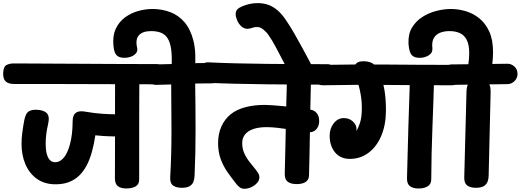

<svg xmlns="http://www.w3.org/2000/svg" viewBox="-92 -1175 3292 1214"><path d="M249.6 -9.9Q184.6 -12.2 138.6 -46.2Q92.6 -80.1 68.4 -137.3Q44.2 -194.4 44.2 -265.1Q44.2 -301.9 49.5 -340.6Q54.8 -379.3 61.8 -416.4Q70.6 -458.4 88.2 -469.8Q105.8 -481.1 133.2 -481.1Q180.2 -480.9 202.2 -461.1Q224.2 -441.3 212 -389.8Q203.9 -356.1 200.3 -324.9Q196.7 -293.8 196.7 -265.1Q196.7 -230 203.2 -203.9Q209.7 -177.8 222.9 -163.6Q236.1 -149.4 256.4 -149.4Q277.9 -149.4 295.7 -163.1Q313.4 -176.7 326.7 -200.8Q339.9 -225 349.2 -257.8Q358.4 -290.7 362.9 -329.1Q367.3 -367.6 367.3 -409.4Q367.3 -428.1 373.4 -443.8Q379.4 -459.4 397.4 -467.2Q415.4 -474.9 449.7 -468.6Q504.4 -458.9 557 -455.4Q609.6 -451.9 649.3 -452.3Q677.8 -452.3 698.3 -431.8Q718.9 -411.2 718.9 -382.3Q718.9 -353.9 698.6 -333.3Q678.2 -312.8 648.8 -312.6Q630.7 -312.3 608 -312.8Q585.3 -313.3 560.9 -315.1Q536.6 -316.8 510.8 -319.4Q502.7 -264.1 489.3 -215.7Q476 -167.2 455.9 -128.9Q435.9 -90.7 407.2 -63.3Q378.4 -36 339.7 -22.2Q301 -8.3 249.6 -9.9ZM706.4 16.6Q671.9 16.6 653.2 2.1Q634.6 -12.3 634.6 -48.9Q634.6 -117.2 635.1 -201.5Q635.6 -285.8 635.2 -374.3Q634.8 -462.8 635.3 -543.9Q635.8 -625 635.8 -686.4Q635.8 -716.9 658 -730.1Q680.2 -743.2 717.1 -743.2Q751.9 -743.2 770.4 -728.8Q789 -714.3 789 -677.8Q789 -616.3 788.5 -536.5Q788 -456.7 788 -369.1Q788 -281.4 788 -196.8Q788 -112.1 788 -40.2Q788 -9.8 766 3.4Q744 16.6 706.4 16.6ZM891.9 -641.8Q845.6 -641.8 774.6 -642.3Q703.7 -642.8 618.4 -642.8Q533.2 -642.8 443.7 -643.3Q354.2 -643.8 269.1 -643.8Q184 -643.8 113.4 -643.9Q42.9 -644 -3.4 -644Q-37.2 -644 -55.1 -659.2Q-73 -674.4 -72 -713Q-70.2 -752.3 -52.8 -762.7Q-35.4 -773.1 -7.8 -773.9Q38.6 -773.9 110.3 -773.4Q182 -772.9 268.1 -772.5Q354.2 -772.1 445 -771.6Q535.8 -771.1 621.9 -770.6Q708 -770.1 779.3 -770.1Q850.7 -770.1 897 -769.9Q929.8 -769.9 945.9 -756.8Q962 -743.8 961.2 -705.4Q960.4 -665.3 943.8 -653.6Q927.2 -641.8 891.9 -641.8Z M1070.4 -669.1Q1035.1 -669.1 1013.8 -696.4Q992.4 -723.7 993.4 -759.4Q996.1 -822 990.1 -864.3Q984 -906.6 968.6 -931.6Q953.1 -956.7 927.1 -967.6Q901.1 -978.4 863.7 -978.4Q810.6 -978.4 786.9 -952.8Q763.2 -927.2 774.7 -874.6Q780 -853.6 768.2 -838.8Q756.3 -824 736.5 -816.7Q716.7 -809.3 695.1 -809.3Q660.6 -809.3 644.6 -826.3Q628.6 -843.3 625 -889.3Q619.6 -950.2 640.2 -993.7Q660.8 -1037.1 698.2 -1064.8Q735.6 -1092.4 781.7 -1105.3Q827.8 -1118.2 872.3 -1118.2Q931.9 -1118.2 984.6 -1098.3Q1037.2 -1078.4 1075.4 -1033.6Q1113.6 -988.8 1131.6 -915.2Q1149.6 -841.6 1139.8 -733.3Q1137 -706.4 1117.9 -687.8Q1098.9 -669.1 1070.4 -669.1ZM1057 12.4Q1022.4 12.4 1002.4 -2Q982.3 -16.4 984.1 -53Q992.6 -198.6 992.2 -353.9Q991.9 -509.2 990.3 -660.9Q990.3 -691.1 1000.4 -705.6Q1010.4 -720 1028 -725.1Q1045.6 -730.1 1065.9 -730.1Q1089 -730.1 1105.8 -725.4Q1122.6 -720.8 1132.3 -703.8Q1142.1 -686.8 1142.1 -649.4Q1144.3 -504.1 1144.5 -354Q1144.7 -203.9 1138.3 -64.7Q1137.6 -44.9 1131.3 -27Q1125.1 -9.1 1107.8 1.7Q1090.6 12.4 1057 12.4ZM895.2 -638.4Q870.1 -637.7 850.1 -655.6Q830 -673.4 830 -703.1Q830 -729.2 848.7 -747.9Q867.3 -766.6 893.4 -767.6Q982.2 -769.3 1070.7 -773.2Q1159.2 -777.1 1247.2 -776.9Q1272.1 -776.9 1292.2 -759.4Q1312.2 -741.9 1312.2 -712.4Q1312.2 -686.3 1293.6 -667.2Q1274.9 -648 1248.8 -648Q1160.8 -648.2 1072.4 -644.2Q984 -640.2 895.2 -638.4Z M1453.9 18.6Q1436.9 18.6 1425.7 10.8Q1414.6 3.1 1404.4 -9.3Q1372.8 -48.9 1346.2 -87Q1319.6 -125.1 1303.3 -169.6Q1287 -214.1 1287 -270.7Q1287 -329.4 1308.3 -376.4Q1329.7 -423.4 1369.1 -454.4Q1405.7 -483.1 1460.2 -497.4Q1514.7 -511.7 1584.6 -511.7Q1601.7 -511.7 1632.2 -509.4Q1662.7 -507.1 1698.7 -503.8Q1734.7 -500.6 1770.2 -496.3Q1805.7 -492 1834.6 -487.6Q1863.4 -483.2 1878.6 -480Q1898.9 -475.4 1912.6 -457.3Q1926.3 -439.2 1926.1 -408Q1925.9 -379.3 1909.4 -359Q1892.9 -338.7 1864.4 -338.9Q1849.9 -339.6 1817.8 -344.3Q1785.7 -349.1 1745.2 -355.6Q1704.7 -362 1664.8 -366.6Q1625 -371.1 1593.2 -371.1Q1545.7 -371.1 1511 -359.6Q1476.3 -348 1457.9 -325.6Q1439.4 -303.1 1439.4 -270.7Q1439.4 -234.7 1452.6 -205.8Q1465.7 -176.9 1485.7 -151.4Q1505.7 -126 1526.9 -99.9Q1534.2 -90.8 1541.2 -79.1Q1548.2 -67.4 1548.2 -54.8Q1548.2 -35 1533.2 -18.1Q1518.2 -1.2 1496.2 8.7Q1474.2 18.6 1453.9 18.6ZM1779.6 -11Q1745 -11.8 1726.3 -26.7Q1707.7 -41.7 1708.4 -77.4Q1710.2 -140.8 1711.8 -215.7Q1713.4 -290.7 1715.1 -369.7Q1716.7 -448.7 1718.4 -524.4Q1720.1 -600.2 1722.3 -665.2Q1723.1 -696.4 1745.4 -718.3Q1767.8 -740.1 1797.8 -740.1Q1832.3 -740.1 1854.1 -715.5Q1875.8 -690.9 1874 -660.4Q1872.6 -596.7 1870.9 -520.1Q1869.3 -443.6 1868 -363.3Q1866.7 -283 1865.2 -206.7Q1863.7 -130.3 1861.9 -66Q1861.1 -36.6 1839 -23.4Q1816.9 -10.2 1779.6 -11ZM1980.3 -639.9Q1898.7 -639.9 1798.8 -640.4Q1699 -640.9 1595.2 -642Q1491.4 -643.1 1394.3 -645.5Q1297.1 -647.9 1220 -651.7Q1195.1 -653.4 1181.6 -672.2Q1168 -691 1168 -716.3Q1168 -746.6 1184.6 -764.6Q1201.2 -782.6 1226.1 -780.8Q1302.4 -777 1398.2 -774.6Q1494 -772.2 1596.8 -771.1Q1699.6 -770 1798.1 -769.5Q1896.7 -769 1978.3 -769.2Q2005 -769.2 2017.7 -750.3Q2030.3 -731.4 2030.3 -704.6Q2030.3 -677.7 2018.7 -658.8Q2007 -639.9 1980.3 -639.9Z M1794.1 -679.1Q1772.6 -679.1 1759.7 -689.3Q1746.9 -699.4 1733.7 -721.8Q1717.3 -751.7 1695.5 -793.9Q1673.7 -836.1 1650.8 -879Q1628 -921.9 1606.1 -952.9Q1593.2 -972.2 1572.7 -988.8Q1552.2 -1005.3 1531.1 -1004Q1515.7 -1004.2 1502.7 -998.9Q1489.8 -993.6 1473 -992.8Q1450.1 -992.8 1433.1 -1009.2Q1416.1 -1025.6 1407.1 -1047.3Q1398.1 -1069 1398.1 -1085.2Q1398.1 -1105.2 1409.4 -1116.4Q1420.7 -1127.7 1443 -1136.6Q1462.8 -1144.6 1486.5 -1150Q1510.2 -1155.4 1537.4 -1155.4Q1575.7 -1155.4 1606.8 -1143.5Q1637.9 -1131.6 1664.6 -1108.2Q1691.3 -1084.8 1714.8 -1049.7Q1742 -1010.6 1769.7 -961.7Q1797.3 -912.8 1823.5 -865.1Q1849.7 -817.3 1869.3 -779.6Q1878.2 -764.3 1878.2 -746.9Q1878.2 -728.3 1865.4 -712.7Q1852.6 -697.1 1833.5 -688.1Q1814.4 -679.1 1794.1 -679.1Z M2120 -170.3Q2059.9 -170.3 2026.2 -211.9Q1992.4 -253.4 1992.4 -316.3Q1992.4 -363.2 2018.4 -395.8Q2044.4 -428.3 2081.8 -428.3Q2116.1 -428.3 2139.1 -407.1Q2162.1 -385.8 2162.1 -359.9Q2162.1 -354.1 2162.1 -353.4Q2162.1 -352.7 2161.1 -346.9Q2171.9 -362.2 2183.9 -397.3Q2195.9 -432.3 2195.9 -494.7Q2195.9 -547.4 2183.9 -601.8Q2172 -656.1 2152.9 -708.1Q2141.4 -738.6 2153.1 -763.2Q2164.8 -787.8 2205.7 -787.8Q2252.2 -787.8 2275.2 -765.2Q2298.2 -742.6 2309.7 -713.1Q2328.8 -662.1 2338.6 -607.1Q2348.3 -552 2348.3 -477.3Q2348.3 -387.4 2319.5 -318.1Q2290.7 -248.8 2239 -209.6Q2187.3 -170.3 2120 -170.3ZM2553.3 16.8Q2518.6 16.8 2499.5 1.7Q2480.4 -13.3 2481.4 -49.1Q2485.1 -215.4 2490.2 -376.2Q2495.2 -536.9 2500.9 -703.2Q2501.7 -731.1 2522 -745.2Q2542.3 -759.2 2575.3 -759.2Q2616.8 -759.2 2635.4 -744.3Q2654.1 -729.3 2653.3 -697.9Q2648.7 -531.6 2642.2 -369.6Q2635.8 -207.6 2634.7 -40.2Q2634.7 -11.6 2612.7 2.6Q2590.7 16.8 2553.3 16.8ZM1955.6 -635.9Q1921.8 -635.1 1903.9 -650.7Q1886 -666.3 1887 -704.7Q1888.8 -744 1907.8 -754Q1926.9 -764 1959.9 -764.8Q2157.4 -768.8 2361.2 -766.8Q2565 -764.8 2764.3 -764.8Q2798.1 -764.8 2814.2 -751.8Q2830.3 -738.9 2828.8 -700.3Q2827.8 -660.2 2810.8 -648.1Q2793.8 -635.9 2760 -635.9Q2560.7 -635.9 2356.9 -637.9Q2153.1 -639.9 1955.6 -635.9Z M2945.3 -669.1Q2922.2 -669.1 2903.3 -681.7Q2884.3 -694.2 2874.6 -715.2Q2864.8 -736.1 2868.3 -759.4Q2871.6 -782.3 2873.2 -802.2Q2874.8 -822.1 2874.8 -838.8Q2874.8 -891.7 2859.4 -922.1Q2844.1 -952.4 2816.3 -965.4Q2788.4 -978.4 2750.3 -978.4Q2717.8 -978.4 2692.8 -968.9Q2667.8 -959.3 2654.2 -939.5Q2640.7 -919.7 2640.7 -888.7Q2640.7 -885.1 2641.2 -880.8Q2641.8 -876.4 2642 -872.3Q2644.8 -841.1 2619 -825.2Q2593.2 -809.3 2561.8 -809.3Q2527.2 -809.3 2511.7 -826.4Q2496.1 -843.6 2491.7 -889.3Q2491.2 -892.9 2491 -896.6Q2490.8 -900.3 2490.8 -904.2Q2489 -961.8 2514.1 -1002.3Q2539.1 -1042.9 2579.7 -1068.5Q2620.3 -1094.1 2667.8 -1106.2Q2715.3 -1118.2 2759 -1118.2Q2805.2 -1118.2 2852.1 -1104.5Q2899 -1090.8 2937.9 -1059.7Q2976.9 -1028.7 3001.2 -976.3Q3025.4 -923.9 3025.4 -846.3Q3025.4 -821.3 3023.1 -792.9Q3020.7 -764.6 3014.7 -733.3Q3009.3 -706.4 2991.6 -687.8Q2973.8 -669.1 2945.3 -669.1ZM2916.3 12.4Q2881.8 12.4 2862.2 -2Q2842.7 -16.4 2843.4 -53L2857.7 -599.6Q2859.4 -644.2 2881.2 -655.4Q2902.9 -666.6 2933.9 -666.6Q2957 -666.6 2974.7 -662.4Q2992.3 -658.3 3001.7 -641.9Q3011.1 -625.4 3010.1 -588.1L2997.7 -64.7Q2997.7 -44.9 2991.1 -27Q2984.4 -9.1 2967.2 1.7Q2949.9 12.4 2916.3 12.4ZM2763.2 -638.4Q2738.1 -637.7 2718.1 -655.6Q2698 -673.4 2698 -703.1Q2698 -729.2 2716.7 -747.9Q2735.3 -766.6 2761.4 -767.6L3115.2 -771.9Q3140.1 -772.7 3160.2 -754.8Q3180.2 -736.9 3180.2 -707.4Q3180.2 -681.3 3161.6 -662.6Q3142.9 -643.8 3116.8 -643Z"/></svg>

Font: Playpen Sans Deva
Style: Regular
Weight: 400
Designer: Pooja Saxena, Gunjan Panchal, Laura Meseguer, Veronika Burian, José Scaglione
Foundry: TypeTogether
Version: Version 2.000